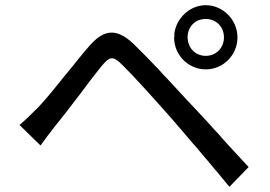

<svg xmlns="http://www.w3.org/2000/svg" viewBox="-20 -744 1040 739"><path d="M894 -600C894 -667 839 -724 772 -724C711 -724 659 -675 651 -615V-602L650 -600C650 -532 705 -477 772 -477C839 -477 894 -532 894 -600ZM702 -600C702 -641 731 -671 772 -671C812 -671 842 -641 842 -600C842 -560 812 -529 772 -529C735 -529 707 -555 703 -590L702 -599V-600ZM937 -101C914 -126 888 -154 862 -182L855 -190C851 -194 848 -198 844 -202L833 -214C832 -215 831 -216 830 -218L823 -226C814 -235 806 -244 798 -253L791 -261C756 -299 722 -336 694 -365C672 -389 647 -416 621 -444L614 -451C613 -453 612 -454 610 -455L603 -463L596 -471C560 -509 524 -546 493 -576C425 -640 376 -628 322 -565C299 -539 274 -507 248 -475L238 -463C196 -411 156 -361 128 -332L121 -325C97 -301 79 -283 55 -263L136 -184C151 -205 174 -236 194 -261C217 -289 248 -329 279 -370L289 -383C317 -421 346 -459 368 -486C402 -527 413 -532 452 -493C494 -452 583 -353 641 -287C666 -258 695 -225 724 -190L731 -183C733 -180 735 -177 738 -175L744 -167C748 -163 751 -159 754 -155L761 -147C764 -143 768 -139 771 -135L778 -127C788 -115 798 -103 808 -91L815 -83C831 -64 847 -44 863 -25L937 -101ZM651 -610C651 -609 651 -607 651 -605V-602ZM650 -601 651 -602 650 -601Z"/></svg>

Font: Glow Sans SC Normal Book
Style: Regular
Weight: 500
Designer: Ryoko NISHIZUKA (kana, bopomofo & ideographs); Paul D. Hunt (Latin, Greek & Cyrillic); Sandoll Communications, Soo-young
Version: Version 0.93